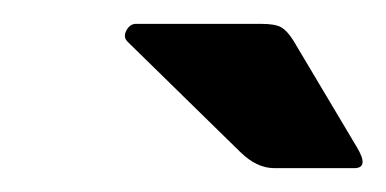

<svg xmlns="http://www.w3.org/2000/svg" viewBox="-20 -666 324 161"><path d="M210 -525Q195 -525 181 -539L87 -631Q83 -635 86 -640.5Q89 -646 94 -646H199Q211 -646 216 -643Q221 -640 226 -632L279 -543Q290 -525 277 -525Z"/></svg>

Font: Glory ExtraBold
Style: Italic
Weight: 800
Italic angle: -12°
Version: Version 1.011